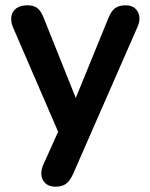

<svg xmlns="http://www.w3.org/2000/svg" viewBox="-20 -517 566 725"><path d="M189 188Q167 188 153 176.5Q139 165 136.5 146Q134 127 143 106L211 -45V7L29 -414Q20 -436 23 -455Q26 -474 41.5 -485.5Q57 -497 84 -497Q107 -497 121 -486.5Q135 -476 146 -447L281 -110H251L389 -448Q400 -476 415 -486.5Q430 -497 455 -497Q477 -497 490 -485.5Q503 -474 506 -455.5Q509 -437 499 -415L256 140Q243 168 228 178Q213 188 189 188Z"/></svg>

Font: Nunito ExtraLight
Style: Bold
Weight: 700
Version: Version 3.602